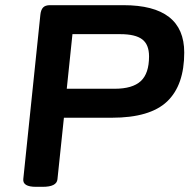

<svg xmlns="http://www.w3.org/2000/svg" viewBox="-20 -720 732 742"><path d="M119 2Q67 2 70 -28L136 -663Q138 -682 146.5 -691Q155 -700 173 -700H457Q692 -700 692 -517Q692 -391 626 -328Q560 -265 412 -265H227L202 -27Q199 2 145 2ZM238 -377H423Q492 -377 524 -406.5Q556 -436 556 -502Q556 -548 529.5 -568Q503 -588 445 -588H260Z"/></svg>

Font: Asap Expanded Expanded SemiBold
Style: Italic
Weight: 600
Width: 7
Italic angle: -6°
Designer: Pablo Cosgaya
Foundry: Omnibus-Type
Version: Version 3.001; ttfautohint (v1.8.4.7-5d5b)